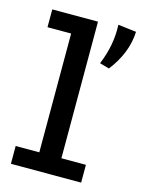

<svg xmlns="http://www.w3.org/2000/svg" viewBox="-108 -760 611 824"><g transform="rotate(15 197.5 -348.0)"><path d="M323.2 -503.9 280.8 -516.1Q318.4 -606.4 314 -695.8L395 -686Q391.1 -591.3 323.2 -503.9ZM226.1 -686V-79.1H335V0H22.9V-79.1H127.9V-606.9H22.9V-686Z"/></g></svg>

Font: BioRhyme
Style: Regular
Weight: 400
Designer: Aoife Mooney
Foundry: Aoife Mooney Type
Version: Version 1.500;PS 001.500;hotconv 1.0.88;makeotf.lib2.5.64775